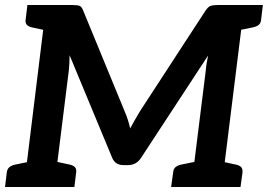

<svg xmlns="http://www.w3.org/2000/svg" viewBox="-26 -744 1066 764"><path d="M69 0 158 -724H262Q281 -724 290 -721Q299 -718 305 -702L470 -301Q477 -285 482.5 -268Q488 -251 492 -233Q500 -248 510.5 -266.5Q521 -285 532 -303L792 -702Q803 -718 813 -721Q823 -724 841 -724H946L856 0H735L793 -465Q794 -479 796.5 -493.5Q799 -508 802 -523L536 -117Q517 -87 484 -87H465Q432 -87 420 -117L251 -524Q251 -508 250 -493Q249 -478 248 -465L190 0ZM-6 0 1 -58Q3 -72 11.5 -79Q20 -86 34 -89L93 -101V0ZM171 0 196 -101 252 -89Q265 -86 272 -79Q279 -72 277 -58L270 0ZM182 -724 157 -623 101 -635Q88 -638 81 -645Q74 -652 76 -666L83 -724ZM655 0 663 -58Q664 -72 672.5 -79Q681 -86 695 -89L754 -101V0ZM832 0 857 -101 913 -89Q927 -86 933.5 -79Q940 -72 939 -58L931 0ZM1020 -724 1013 -666Q1012 -652 1003.5 -645Q995 -638 980 -635L921 -623V-724Z"/></svg>

Font: Aleo
Style: Bold Italic
Weight: 700
Italic angle: -7°
Version: Version 2.001;gftools[0.9.29]